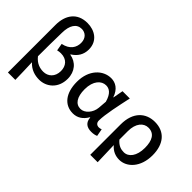

<svg xmlns="http://www.w3.org/2000/svg" viewBox="-105 -1367 2124 2124"><g transform="rotate(45 957.0 -305.0)"><path d="M84 200H200C198 110 196 24 192 -68C248 -6 318 13 384 13C494 13 602 -67 602 -219C602 -331 534 -411 433 -427V-432C500 -473 538 -534 538 -613C538 -747 432 -810 320 -810C159 -810 84 -696 84 -544ZM354 -82C302 -82 242 -98 192 -162C192 -286 193 -408 196 -532C197 -651 242 -719 321 -719C376 -719 426 -681 426 -604C426 -534 387 -465 281 -444L296 -358C313 -363 331 -365 349 -365C442 -365 488 -305 488 -226C488 -134 427 -82 354 -82Z M911 13C980 13 1036 -22 1076 -92H1080C1085 -18 1130 13 1199 13C1235 13 1261 6 1278 -2L1262 -89C1250 -84 1237 -81 1225 -81C1194 -81 1171 -99 1171 -136C1171 -231 1211 -411 1241 -550H1127L1105 -431H1102C1070 -527 1005 -564 938 -564C811 -564 696 -454 696 -267C696 -87 783 13 911 13ZM936 -82C860 -82 815 -147 815 -269C815 -403 883 -468 953 -468C1002 -468 1051 -440 1079 -337L1071 -236C1064 -152 1001 -82 936 -82Z M1372 200H1488C1486 108 1483 35 1480 -60C1527 -5 1582 13 1637 13C1753 13 1864 -95 1864 -284C1864 -458 1776 -564 1621 -564C1482 -564 1372 -471 1372 -276ZM1614 -82C1571 -82 1527 -93 1481 -147V-279C1481 -403 1542 -468 1616 -468C1707 -468 1746 -397 1746 -282C1746 -153 1687 -82 1614 -82Z"/></g></svg>

Font: Source Han Sans KR Medium
Style: Regular
Weight: 500
Designer: Ryoko NISHIZUKA (kana & ideographs); Paul D. Hunt (Latin, Greek & Cyrillic); Wenlong ZHANG (bopomofo); Sandoll Communica
Foundry: Adobe Systems Incorporated
Version: Version 1.001;PS 1.001;hotconv 1.0.78;makeotf.lib2.5.61930